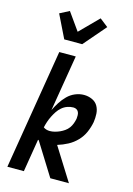

<svg xmlns="http://www.w3.org/2000/svg" viewBox="-144 -1063 788 1136"><g transform="rotate(15 250.0 -495.5)"><path d="M397 0H283L159 -199Q158 -200 156.5 -200.5Q155 -201 154 -201L121 0H20L141 -735H242L185 -391Q197 -416 212.5 -440.5Q228 -465 248.5 -485.5Q269 -506 295.5 -517Q322 -528 349 -528Q375 -528 398.5 -517.5Q422 -507 434 -486Q446 -465 447.5 -439Q449 -413 445 -387Q439 -355 425.5 -324Q412 -293 388 -268Q364 -243 334 -227Q304 -211 271 -201ZM207 -269Q222 -269 237.5 -273Q253 -277 267.5 -283.5Q282 -290 295.5 -299.5Q309 -309 318.5 -322Q328 -335 333.5 -350Q339 -365 342 -380Q343 -390 343 -401Q343 -412 339 -421Q335 -430 326.5 -435Q318 -440 307 -440Q289 -440 270.5 -433.5Q252 -427 237 -414Q222 -401 211.5 -385Q201 -369 192.5 -352Q184 -335 178 -317Q172 -299 168 -281Q176 -275 186 -272Q196 -269 207 -269ZM150 -815 81 -956 139 -986 215 -879 326 -991 377 -951 260 -815Z"/></g></svg>

Font: Iosevka Term Curly Semibold
Style: Italic
Weight: 600
Italic angle: -9°
Designer: Belleve Invis
Foundry: Belleve Invis
Version: Version 32.3.0